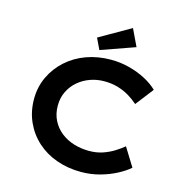

<svg xmlns="http://www.w3.org/2000/svg" viewBox="-132 -1059 1146 1191"><g transform="rotate(15 441.0 -463.0)"><path d="M494 10Q410 10 337.5 -15.5Q265 -41 211 -89.5Q157 -138 126.5 -205Q96 -272 96 -352Q96 -430 127 -495.5Q158 -561 212.5 -610Q267 -659 339.5 -685Q412 -711 496 -711Q557 -711 614 -696Q671 -681 718.5 -656Q766 -631 799 -599L710 -484Q682 -509 649 -528.5Q616 -548 576.5 -559.5Q537 -571 489 -571Q443 -571 400.5 -556Q358 -541 324 -512.5Q290 -484 269.5 -443Q249 -402 249 -351Q249 -298 270 -256.5Q291 -215 327 -186.5Q363 -158 409.5 -143.5Q456 -129 508 -129Q556 -129 595.5 -142.5Q635 -156 667 -176Q699 -196 723 -216L796 -98Q768 -73 721.5 -48Q675 -23 616.5 -6.5Q558 10 494 10ZM409 -750 375 -821 575 -936 627 -827Z"/></g></svg>

Font: Lexend Mega SemiBold
Style: Regular
Weight: 600
Designer: Bonnie Shaver-Troup, Thomas Jockin
Foundry: Lexend
Version: Version 1.007